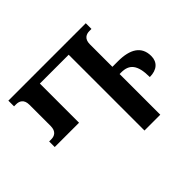

<svg xmlns="http://www.w3.org/2000/svg" viewBox="-155 -941 1168 1168"><g transform="rotate(-45 429.0 -357.0)"><path d="M673 -412H625V-606C625 -653 654 -665 680 -665H698V-714H32V-665H50C76 -665 105 -653 105 -606V-423C105 -375 76 -363 50 -363H32V-315H241V-652H489V0H625V-350H639C708 -350 742 -313 742 -207C804 -207 839 -239 839 -291C839 -375 777 -412 673 -412Z"/></g></svg>

Font: Noto Serif Georgian SemiBold
Style: Regular
Weight: 600
Designer: Monotype Design Team, Akaki Razmadze
Foundry: Google LLC
Version: Version 2.003